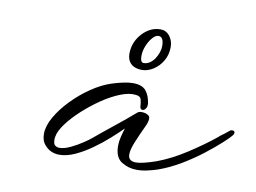

<svg xmlns="http://www.w3.org/2000/svg" viewBox="-61 -577 901 675"><g transform="rotate(10 390.0 -239.5)"><path d="M464 11Q434 11 409.5 -4.5Q385 -20 385 -61Q385 -76 389 -92.5Q393 -109 398 -125Q381 -108 356 -85.5Q331 -63 301.5 -42Q272 -21 242.5 -7.5Q213 6 187 6Q155 6 135 -17Q121 -32 121 -57Q121 -85 139.5 -117.5Q158 -150 188.5 -181.5Q219 -213 254.5 -237Q290 -261 324 -272Q371 -287 399 -287Q431 -287 445 -270.5Q459 -254 463 -225V-222Q463 -209 454 -202Q450 -200 448 -200Q438 -200 438 -215Q438 -222 435 -234.5Q432 -247 415 -248Q392 -251 360.5 -238.5Q329 -226 296 -203.5Q263 -181 233.5 -154Q204 -127 184.5 -100.5Q165 -74 162 -54Q161 -51 161 -48Q161 -45 161 -43Q161 -28 167.5 -23Q174 -18 183 -18Q200 -18 222 -28.5Q244 -39 263.5 -52Q283 -65 291 -72Q322 -98 361.5 -129.5Q401 -161 432 -188Q437 -192 447 -192Q462 -192 472 -184Q476 -181 476 -173Q476 -161 467 -143Q451 -109 440 -82Q429 -55 429 -38Q429 -14 457 -14Q479 -14 528 -31Q579 -50 631.5 -84Q684 -118 726 -152Q731 -157 736 -160.5Q741 -164 745 -167Q750 -171 754.5 -174.5Q759 -178 765 -183Q768 -184 772 -184Q780 -184 780 -177Q780 -171 775 -166Q769 -158 746 -137Q723 -116 689.5 -90Q656 -64 616.5 -40.5Q577 -17 537 -3Q522 2 502.5 6.5Q483 11 464 11ZM421 -338Q396 -338 382 -351Q368 -364 368 -387Q368 -415 381 -438Q394 -461 415 -475.5Q436 -490 461 -490Q481 -490 494 -474Q507 -457 507 -435Q507 -407 494 -385Q481 -363 461 -350.5Q441 -338 421 -338ZM423 -363Q444 -363 461 -386Q477 -411 477 -433Q477 -466 458 -466Q448 -466 437 -453.5Q426 -441 418.5 -422.5Q411 -404 411 -386Q411 -363 423 -363Z"/></g></svg>

Font: WindSong Medium
Style: Regular
Weight: 500
Designer: Robert E. Leuschke
Foundry: Robert E. Leuschke
Version: Version 1.010; ttfautohint (v1.8.3)